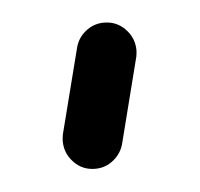

<svg xmlns="http://www.w3.org/2000/svg" viewBox="-29 -127 254 244"><g transform="rotate(-5 97.5 -5.0)"><path d="M45.9 48.1Q45.9 45.2 46.7 40L74.1 -67.4Q77 -80.4 87.4 -88.9Q97.8 -97.4 111.1 -97.4Q127.4 -97.4 138.3 -85.9Q149.3 -74.4 149.3 -58.9Q149.3 -56.3 148.5 -51.1L121.1 56.7Q118.1 69.6 107.8 78.1Q97.4 86.7 84.1 86.7Q67.8 86.7 56.9 75.2Q45.9 63.7 45.9 48.1Z"/></g></svg>

Font: 26F Galaxy Sans
Style: Bold
Weight: 700
Designer: C₂₉H₂₅N₃O₅
Version: Version 1.100